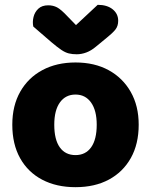

<svg xmlns="http://www.w3.org/2000/svg" viewBox="-20 -760 626 796"><path d="M555 -243Q555 -163 522.5 -105Q490 -47 431.5 -15.5Q373 16 293 16Q214 16 155 -15Q96 -46 63.5 -104Q31 -162 31 -243Q31 -322 64 -380Q97 -438 156 -469.5Q215 -501 293 -501Q372 -501 430.5 -469Q489 -437 522 -379Q555 -321 555 -243ZM293 -368Q252 -368 228.5 -335.5Q205 -303 205 -243Q205 -181 228 -149Q251 -117 293 -117Q335 -117 358 -149.5Q381 -182 381 -243Q381 -302 357.5 -335Q334 -368 293 -368ZM261 -691 295 -656 385 -740Q424 -740 447 -721.5Q470 -703 470 -674Q470 -652 458.5 -637.5Q447 -623 422 -603L377 -566Q358 -550 338 -542.5Q318 -535 298 -535Q280 -535 265.5 -538.5Q251 -542 234.5 -553Q218 -564 192 -586L118 -650Q114 -669 119 -689.5Q124 -710 139 -724Q154 -738 180 -738Q200 -738 216.5 -729.5Q233 -721 261 -691Z"/></svg>

Font: Baloo Bhaijaan 2 ExtraBold
Style: Regular
Weight: 800
Designer: Sanskriti Dholi, Noopur Datye and Ek Type
Foundry: Ek Type
Version: Version 1.701